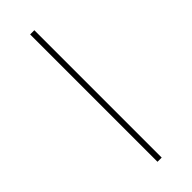

<svg xmlns="http://www.w3.org/2000/svg" viewBox="-319 -793 1066 1066"><g transform="rotate(-45 213.5 -260.0)"><path d="M197 240H230V-760H197Z"/></g></svg>

Font: Noto Serif Thai ExtraCondensed ExtraLight
Style: Regular
Weight: 200
Width: 2
Designer: Monotype Design Team
Foundry: Monotype Imaging Inc.
Version: Version 2.002